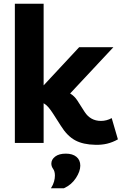

<svg xmlns="http://www.w3.org/2000/svg" viewBox="-20 -760 647 1021"><path d="M59 0V-740H212V-306L401 -509H583L353 -263Q376 -249 391 -226L430 -165Q461 -117 517 -117Q547 -117 574 -132L607 -19Q579 -3 549.5 4Q520 11 487 10Q422 9 379.5 -14Q337 -37 303 -92L264 -153Q250 -175 238 -189Q226 -203 212 -211V0ZM251 241Q263 222 267.5 205Q272 188 272 174Q272 151 262.5 138Q253 125 253 110Q253 88 273.5 72.5Q294 57 330 57Q366 57 386.5 74Q407 91 407 121Q407 151 383.5 187Q360 223 320 241Z"/></svg>

Font: Livvic
Style: Bold
Weight: 700
Designer: Jacques Le Bailly, Baron von Fonthausen
Version: Version 1.001; ttfautohint (v1.8.2)